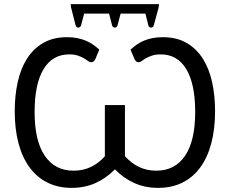

<svg xmlns="http://www.w3.org/2000/svg" viewBox="-20 -904 1116 932"><path d="M613.5 -663Q627.5 -676 643.5 -687.2Q659.5 -698.5 678.5 -706.5Q697.5 -714.5 720.2 -719Q743 -723.5 770 -723.5Q838 -723.5 886 -695.5Q934 -667.5 964.8 -618.8Q995.5 -570 1009.8 -504.5Q1024 -439 1024 -364.5Q1024 -276 1005.2 -206.8Q986.5 -137.5 951 -89.8Q915.5 -42 864.2 -17Q813 8 748 8Q683.5 8 631.2 -15.8Q579 -39.5 538 -82Q496.5 -39.5 444.2 -15.8Q392 8 327.5 8Q263 8 211.8 -17Q160.5 -42 124.8 -89.8Q89 -137.5 70.2 -206.8Q51.5 -276 51.5 -364.5Q51.5 -439 65.8 -504.5Q80 -570 110.8 -618.8Q141.5 -667.5 189.8 -695.5Q238 -723.5 305.5 -723.5Q332.5 -723.5 355.2 -719Q378 -714.5 397 -706.5Q416 -698.5 432 -687.2Q448 -676 462 -663L442 -615Q436.5 -607 432.2 -604.5Q428 -602 421.5 -602Q415 -602 407.2 -608Q399.5 -614 387.5 -621Q375.5 -628 358.2 -634Q341 -640 316 -640Q234.5 -640 191.2 -568Q148 -496 148 -360.5Q148 -220 197.5 -147.8Q247 -75.5 336.5 -75.5Q384 -75.5 422 -94Q460 -112.5 489 -145.5V-394H586.5V-146Q615.5 -113 653.5 -94.2Q691.5 -75.5 739 -75.5Q829 -75.5 878.2 -147.8Q927.5 -220 927.5 -360.5Q927.5 -496 884.5 -568Q841.5 -640 760 -640Q735 -640 717.5 -634Q700 -628 688 -621Q676 -614 668.2 -608Q660.5 -602 654 -602Q647.5 -602 643.2 -604.5Q639 -607 634 -615ZM751.5 -884Q751.5 -878.5 751 -874.8Q750.5 -871 749.5 -865.5L726.5 -781Q725 -775.5 721.2 -772.8Q717.5 -770 713.2 -770Q709 -770 705.2 -772.8Q701.5 -775.5 700 -781L686 -838H565.5L550.5 -781Q549 -775.5 545 -772.8Q541 -770 537 -770Q533 -770 529.2 -772.8Q525.5 -775.5 524 -781L509.5 -838H388.5L373.5 -781Q372 -775.5 368 -772.8Q364 -770 360 -770Q356 -770 352.2 -772.8Q348.5 -775.5 347 -781L325.5 -865.5Q324.5 -870 324 -874.2Q323.5 -878.5 323.5 -884Z"/></svg>

Font: Lato
Style: Regular
Weight: 400
Designer: Lukasz Dziedzic with Adam Twardoch and Botio Nikoltchev
Foundry: tyPoland Lukasz Dziedzic
Version: Version 2.010; 2014-09-01; http://www.latofonts.com/; ttfaut